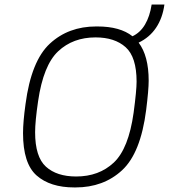

<svg xmlns="http://www.w3.org/2000/svg" viewBox="-20 -812 741 842"><path d="M588 -625Q632 -567 632 -458Q632 -418 621 -330Q597 -141 515.5 -65.5Q434 10 311 10H306Q200 10 140.5 -42.5Q81 -95 81 -228Q81 -277 92 -356Q117 -545 198.5 -620.5Q280 -696 402 -696H407Q507 -696 561 -653Q595 -669 616 -704.5Q637 -740 645 -792H701Q693 -733 664.5 -690.5Q636 -648 588 -625ZM579 -454Q579 -562 531 -605Q483 -648 399 -648Q300 -648 235 -587Q170 -526 147 -368Q134 -279 134 -232Q134 -124 181.5 -81Q229 -38 314 -38Q414 -38 479 -99Q544 -160 566 -318Q579 -415 579 -454Z"/></svg>

Font: Chivo Thin Italic
Style: Regular
Weight: 100
Italic angle: -8.05°
Designer: Hector Gatti
Foundry: Omnibus-Type
Version: Version 1.007